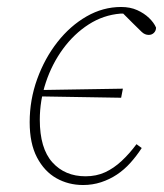

<svg xmlns="http://www.w3.org/2000/svg" viewBox="-20 -518 470 550"><path d="M85 -242 87 -260 332 -264 327 -238ZM218 12Q176 12 141.5 -7.5Q107 -27 86 -67Q65 -107 65 -168Q65 -232 86.5 -291.5Q108 -351 144.5 -397.5Q181 -444 228 -471Q275 -498 327 -498Q353 -498 373 -489Q393 -480 407 -466.5Q421 -453 427 -439Q427 -430 421 -424Q415 -418 406 -418Q395 -418 386 -426.5Q377 -435 360 -452L329 -483H345V-479H325Q276 -475 234 -448Q192 -421 160.5 -378Q129 -335 111.5 -282.5Q94 -230 94 -175Q94 -93 130 -53Q166 -13 225 -13Q256 -13 281 -24.5Q306 -36 328.5 -57Q351 -78 371 -105L386 -94Q371 -71 353.5 -51.5Q336 -32 315 -18Q294 -4 269.5 4Q245 12 218 12Z"/></svg>

Font: Source Serif 4 ExtraLight
Style: Italic
Weight: 250
Italic angle: -12°
Designer: Frank Grießhammer
Foundry: Adobe Systems Incorporated
Version: Version 4.004;hotconv 1.0.116;makeotfexe 2.5.65601